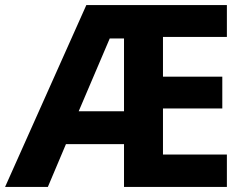

<svg xmlns="http://www.w3.org/2000/svg" viewBox="-23 -734 964 754"><path d="M868 0V-127H617V-308H850V-433H617V-589H868V-714H316L-3 0H165L236 -168H464V0ZM286 -297 408 -583H464V-297Z"/></svg>

Font: Noto Sans Myanmar UI
Style: Bold
Weight: 700
Designer: Monotype Design Team
Foundry: Monotype Imaging Inc.
Version: Version 2.103